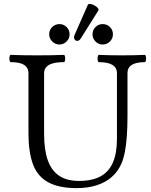

<svg xmlns="http://www.w3.org/2000/svg" viewBox="-20 -945 771 978"><path d="M147.5 -109.4Q136.7 -138.7 130.9 -178Q125 -217.3 125 -263.2V-572.3Q125 -590.8 115 -603.5Q105 -616.2 85 -622.3Q64.9 -628.4 34.7 -628.4Q30.3 -628.4 28.6 -637.7Q26.9 -647 28.6 -656.2Q30.3 -665.5 34.7 -665.5Q90.8 -663.1 169.9 -663.1Q249 -663.1 305.2 -665.5Q309.6 -665.5 311.3 -656.2Q313 -647 311.3 -637.7Q309.6 -628.4 305.2 -628.4Q271.5 -628.4 249.3 -622.3Q227.1 -616.2 215.8 -603.5Q204.6 -590.8 204.6 -572.3V-264.2Q204.6 -181.2 223.6 -128.2Q242.7 -75.2 282 -49.3Q321.3 -23.4 382.3 -23.4Q448.7 -23.4 491.5 -46.4Q534.2 -69.3 554.9 -116.7Q575.7 -164.1 575.7 -237.8V-572.3Q575.7 -628.4 483.9 -628.4Q479.5 -628.4 477.8 -637.7Q476.1 -647 477.8 -656.2Q479.5 -665.5 483.9 -665.5Q532.7 -663.1 600.6 -663.1Q668.5 -663.1 717.3 -665.5Q721.7 -665.5 723.4 -656.2Q725.1 -647 723.4 -637.7Q721.7 -628.4 717.3 -628.4Q629.4 -628.4 629.4 -572.3V-356Q629.4 -298.8 626.2 -253.2Q623 -207.5 616.2 -172.1Q609.4 -136.7 598.6 -111.8Q581.5 -72.3 550 -44.2Q518.6 -16.1 473.1 -1.5Q427.7 13.2 370.1 13.2Q279.8 13.2 225.1 -16.8Q170.4 -46.9 147.5 -109.4ZM451.2 -770.5Q451.2 -792 466.3 -807.1Q481.4 -822.3 502.9 -822.3Q524.9 -822.3 540 -807.4Q555.2 -792.5 555.2 -770.5Q555.2 -748 539.6 -733.2Q523.9 -718.3 502.9 -718.3Q488.8 -718.3 477.1 -725.3Q465.3 -732.4 458.3 -744.4Q451.2 -756.3 451.2 -770.5ZM230.5 -770.5Q230.5 -792 245.8 -807.1Q261.2 -822.3 282.7 -822.3Q304.2 -822.3 319.3 -807.1Q334.5 -792 334.5 -770.5Q334.5 -748.5 318.8 -733.4Q303.2 -718.3 282.7 -718.3Q269 -718.3 257.1 -725.3Q245.1 -732.4 237.8 -744.6Q230.5 -756.8 230.5 -770.5ZM359.9 -767.1 427.2 -919.9Q430.7 -927.7 445.8 -923.6Q460.9 -919.4 473.1 -909.2Q485.4 -898.9 481 -891.6L392.1 -750Q384.3 -737.3 374.3 -736.8Q364.3 -736.3 359.4 -745.6Q354.5 -754.9 359.9 -767.1Z"/></svg>

Font: Junicode Two Beta VF
Style: Regular
Weight: 400
Designer: Peter S. Baker
Foundry: Briery Creek Software
Version: Version 1.031 beta; ttfautohint (v1.8.1.43-b0c9)